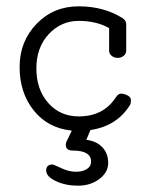

<svg xmlns="http://www.w3.org/2000/svg" viewBox="-20 -404 471 607"><path d="M146 116Q149 116 173.5 127.5Q198 139 219.5 139Q241 139 254.5 130.5Q268 122 268 107Q268 72 210 72Q188 72 188 54Q188 46 194 36L207 9Q131 1 86.5 -55Q42 -111 42 -192Q42 -273 95.5 -328.5Q149 -384 228.5 -384Q308 -384 367 -347Q379 -339 379 -328V-244Q379 -234 371 -227.5Q363 -221 352 -221Q341 -221 333 -227.5Q325 -234 325 -244V-315Q285 -338 229 -338Q173 -338 134 -296Q95 -254 95 -187.5Q95 -121 132.5 -78.5Q170 -36 229 -36Q307 -36 346 -96Q354 -108 362.5 -108Q371 -108 380 -104Q394 -98 394 -87.5Q394 -77 391 -72Q349 -5 266 7L253 38Q285 42 303.5 61.5Q322 81 322 111Q322 141 294 162Q266 183 226.5 183Q187 183 156.5 168.5Q126 154 126 135Q126 116 146 116Z"/></svg>

Font: Flamenco
Style: Regular
Weight: 400
Designer: Luciano Vergara
Foundry: Luciano Vergara
Version: Version 1.003